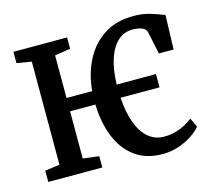

<svg xmlns="http://www.w3.org/2000/svg" viewBox="-87 -673 875 788"><g transform="rotate(-15 350.0 -279.0)"><path d="M513 11Q441.5 11 394.2 -24.2Q347 -59.5 323 -120.2Q299 -181 297 -257H189.5V-56.5L257.5 -48V0H28V-48L90.5 -56.5V-494.5L28 -505V-553H256V-505L189.5 -494.5V-313.5H298.5Q305 -386.5 335 -444Q365 -501.5 416.5 -534.5Q468 -567.5 540 -567.5Q572 -567.5 596.5 -561.8Q621 -556 639.2 -549Q657.5 -542 670 -537.5L665.5 -392H603L583 -486Q581 -497 571.8 -503.5Q562.5 -510 549.5 -512.5Q536.5 -515 523 -515Q487.5 -515 461 -491.2Q434.5 -467.5 419.5 -422.5Q404.5 -377.5 402.5 -313.5H569.5V-257H404Q408 -194 424.8 -149Q441.5 -104 469.8 -80.2Q498 -56.5 536 -56.5Q562.5 -56.5 585.5 -63Q608.5 -69.5 627 -79.8Q645.5 -90 658.5 -100L676.5 -61.5Q662.5 -44 637.2 -27.2Q612 -10.5 580 0.2Q548 11 513 11Z"/></g></svg>

Font: Merriweather 24pt SemiCondensed
Style: Regular
Weight: 400
Width: 4
Designer: Eben Sorkin
Foundry: Eben Sorkin
Version: Version 2.100